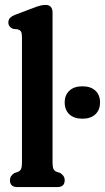

<svg xmlns="http://www.w3.org/2000/svg" viewBox="-20 -762 428 782"><path d="M194 -710V-100.5Q194 -81.5 198 -73.5Q202 -65.5 211 -62L225 -57.5Q243.5 -46 243.5 -28Q243.5 0 213 0H51Q20.5 0 20.5 -28Q20.5 -46 39 -57.5L52.5 -62Q62 -65.5 65.8 -73.5Q69.5 -81.5 69.5 -100.5V-609.5Q69.5 -626 65.8 -632.8Q62 -639.5 52.5 -642.5L33 -644.5Q14 -653 14 -670.5Q14 -680.5 20 -688Q26 -695.5 42.5 -702L115 -729.5Q134.5 -737 145.5 -739.5Q156.5 -742 165.5 -742Q194 -742 194 -710ZM315.5 -278.5Q282 -278.5 262.8 -296.2Q243.5 -314 243.5 -345Q243.5 -375 262.8 -392.8Q282 -410.5 315.5 -410.5Q349.5 -410.5 368.5 -392.8Q387.5 -375 387.5 -345Q387.5 -314.5 368.5 -296.5Q349.5 -278.5 315.5 -278.5Z"/></svg>

Font: Fraunces 144pt S100 SemiBold
Style: Regular
Weight: 600
Version: Version 1.000; ttfautohint (v1.8.3)